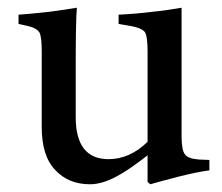

<svg xmlns="http://www.w3.org/2000/svg" viewBox="-20 -465 575 497"><path d="M522 -51V-24Q491 -20 443 -8Q389 6 369 12L362 6V-63Q317 -28 292 -14Q248 12 213 12Q157 12 123 -25Q88 -61 88 -136V-334Q88 -370 82 -381Q75 -392 55 -397L28 -403V-427Q47 -428 104 -434Q129 -437 179 -445Q176 -412 176 -299V-162Q176 -53 261 -53Q316 -53 362 -98V-333Q362 -371 355 -382Q347 -392 322 -397L287 -403V-427Q331 -429 379 -435Q403 -437 450 -445V-113Q450 -76 459 -65Q467 -54 496 -52Z"/></svg>

Font: Shafarik
Style: Regular
Weight: 400
Version: Version 1.001; ttfautohint (v1.8.4.7-5d5b)